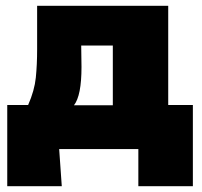

<svg xmlns="http://www.w3.org/2000/svg" viewBox="-20 -514 698 662"><path d="M645 -152V128H457V0H184L193 128H5V-152H77Q99 -202 103.5 -246.5Q108 -291 108 -344V-494H560V-152ZM369 -357H260L261 -283Q261 -184 235 -151H369Z"/></svg>

Font: Nunito Sans Heavy
Style: Regular
Weight: 400
Designer: Vernon Adams
Foundry: Vernon Adams
Version: Version 2.500